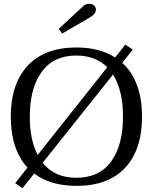

<svg xmlns="http://www.w3.org/2000/svg" viewBox="-20 -957 795 999"><path d="M303 -782 286 -807 401 -914Q402 -915 414 -926Q426 -937 445 -937Q461 -937 470 -928Q479 -919 479 -907Q479 -884 445 -865ZM719 -350Q719 -179 631.5 -84.5Q544 10 378 10Q242 10 158 -54L97 22L59 -4L123 -85Q36 -180 36 -350Q36 -520 124 -615Q212 -710 378 -710Q498 -710 579 -658L632 -725L671 -699L616 -630Q667 -584 693 -513Q719 -442 719 -350ZM176 -151 538 -607Q477 -668 377 -668Q258 -668 196.5 -582.5Q135 -497 135 -350Q135 -230 176 -151ZM620 -350Q620 -487 568 -569L202 -110Q264 -32 377 -32Q497 -32 558.5 -117Q620 -202 620 -350Z"/></svg>

Font: TavirajRegular
Style: Regular
Weight: 400
Designer: Katatrad Team
Foundry: CadsonDemak
Version: Version 1.001